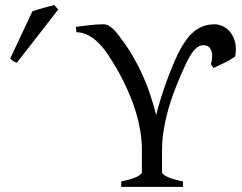

<svg xmlns="http://www.w3.org/2000/svg" viewBox="-20 -724 937 744"><path d="M891.6 -505.4Q871.6 -491.2 851.1 -481.4Q830.6 -471.7 807.1 -460.4L797.4 -475.1Q801.3 -489.7 802 -502.9Q802.7 -516.1 799.3 -526.4Q795.9 -536.6 788.3 -542.7Q780.8 -548.8 767.6 -548.8Q748 -548.8 730.7 -527.6Q713.4 -506.3 695.8 -466.8Q689 -451.7 679.9 -431.2Q670.9 -410.6 661.1 -385.7Q651.4 -360.8 641.8 -332Q632.3 -303.2 624.8 -272Q617.2 -240.7 612.5 -208Q607.9 -175.3 607.9 -142.1V-56.2Q607.9 -53.2 612.1 -49.1Q616.2 -44.9 625.7 -40Q635.3 -35.2 650.6 -30.3Q666 -25.4 689 -21V0H449.7V-21Q494.1 -30.3 512 -39.8Q529.8 -49.3 529.8 -56.2V-142.1Q529.8 -179.7 523.7 -216.1Q517.6 -252.4 507.3 -287.1Q497.1 -321.8 483.6 -353.8Q470.2 -385.7 456.1 -413.8Q441.9 -441.9 427.5 -466.1Q413.1 -490.2 400.9 -508.8Q391.1 -523.9 377.9 -540Q364.7 -556.2 348.9 -569.3Q333 -582.5 314.7 -590.8Q296.4 -599.1 275.9 -599.1L273.9 -620.1Q302.7 -624 331.5 -627Q360.4 -629.9 380.9 -629.9Q391.1 -629.9 400.1 -625Q409.2 -620.1 417.2 -612.8Q425.3 -605.5 432.6 -596.4Q439.9 -587.4 445.8 -579.1Q473.6 -542.5 495.1 -505.6Q516.6 -468.8 533.4 -431.2Q550.3 -393.6 562.7 -355.5Q575.2 -317.4 585 -278.8Q592.8 -309.6 604.2 -345.9Q615.7 -382.3 628.9 -418Q642.1 -453.6 655.8 -485.4Q669.4 -517.1 682.1 -539.1Q691.4 -555.2 703.1 -571.3Q714.8 -587.4 730.2 -600.6Q745.6 -613.8 765.9 -621.8Q786.1 -629.9 812.5 -629.9Q826.2 -629.9 842 -623Q857.9 -616.2 870.8 -601.3Q883.8 -586.4 890.4 -562.7Q897 -539.1 891.6 -505.4ZM45.4 -481Q41.5 -481.9 38.6 -483.2Q35.6 -484.4 32.7 -486.3Q29.8 -488.3 26.9 -490.7Q23.9 -493.2 19.5 -497.1L105.5 -680.2Q113.3 -683.1 124 -686.3Q134.8 -689.5 146.5 -692.9Q158.2 -696.3 169.7 -699Q181.2 -701.7 190.4 -704.1L205.6 -687Z"/></svg>

Font: Gentium Plus
Style: Regular
Weight: 400
Designer: J. Victor Gaultney, Annie Olsen, Iska Routamaa
Foundry: SIL International
Version: Version 1.510